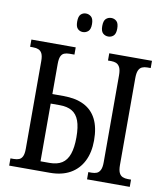

<svg xmlns="http://www.w3.org/2000/svg" viewBox="-97 -990 932 1071"><g transform="rotate(10 369.5 -455.0)"><path d="M447 -805Q429 -805 416.5 -816.5Q404 -828 404 -857Q404 -887 416.5 -898.5Q429 -910 447 -910Q464 -910 476.5 -898.5Q489 -887 489 -857Q489 -828 476.5 -816.5Q464 -805 447 -805ZM303 -805Q286 -805 274 -816.5Q262 -828 262 -857Q262 -887 274 -898.5Q286 -910 303 -910Q320 -910 333 -898.5Q346 -887 346 -857Q346 -828 333 -816.5Q320 -805 303 -805ZM28 0V-41H47Q64 -41 76.5 -46Q89 -51 96 -65.5Q103 -80 103 -109V-605Q103 -634 95.5 -648.5Q88 -663 74.5 -668Q61 -673 43 -673H28V-714H279V-673H251Q234 -673 221.5 -668Q209 -663 202.5 -648.5Q196 -634 196 -605V-435H258Q328 -435 375 -411.5Q422 -388 446 -340.5Q470 -293 470 -220Q470 -152 445 -102.5Q420 -53 373 -26.5Q326 0 258 0ZM196 -54H248Q290 -54 317 -71Q344 -88 357 -125Q370 -162 370 -220Q370 -279 357 -314Q344 -349 317 -365Q290 -381 248 -381H196ZM469 0V-41H488Q504 -41 516.5 -46Q529 -51 536.5 -66Q544 -81 544 -110V-602Q544 -632 536.5 -647Q529 -662 516.5 -667.5Q504 -673 488 -673H469V-714H711V-673H692Q675 -673 662.5 -667.5Q650 -662 643 -647Q636 -632 636 -602V-111Q636 -82 643 -67Q650 -52 663 -46.5Q676 -41 692 -41H711V0Z"/></g></svg>

Font: Noto Serif ExtraCondensed
Style: Regular
Weight: 400
Width: 2
Designer: Monotype Design Team
Foundry: Monotype Imaging Inc.
Version: Version 2.013